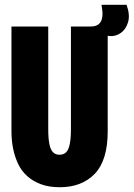

<svg xmlns="http://www.w3.org/2000/svg" viewBox="-20 -771 560 804"><path d="M230 13Q185 13 151.5 0.5Q118 -12 94 -33.5Q70 -55 56 -84.5Q42 -114 35 -148.5Q28 -183 28 -221V-660H182V-230Q182 -191 187 -167Q192 -143 202.5 -133Q213 -123 229 -123Q246 -123 256.5 -133Q267 -143 272 -167Q277 -191 277 -230V-660H431V-221Q431 -100 377 -43.5Q323 13 230 13ZM440 -620 357 -631 359 -660Q380 -660 391 -668Q402 -676 406 -689.5Q410 -703 409 -719Q408 -735 405 -751H510Q525 -709 516.5 -679Q508 -649 486.5 -633.5Q465 -618 440 -620Z"/></svg>

Font: Bricolage Grotesque 72pt Condensed ExtraBold
Style: Regular
Weight: 800
Width: 3
Designer: Mathieu Triay
Foundry: Atelier Triay
Version: Version 1.001;gftools[0.9.33.dev8+g029e19f]